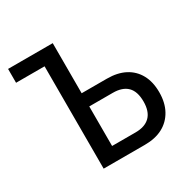

<svg xmlns="http://www.w3.org/2000/svg" viewBox="-157 -857 1003 1009"><g transform="rotate(-30 344.0 -352.5)"><path d="M191 0V-621H18V-705H289V-401H442Q506 -401 551 -377.5Q596 -354 620.5 -309.5Q645 -265 645 -202Q645 -139 620 -93.5Q595 -48 550 -24Q505 0 441 0ZM289 -81H431Q489 -81 519 -111Q549 -141 549 -201Q549 -262 519.5 -291.5Q490 -321 432 -321H289Z"/></g></svg>

Font: Nunito Sans 10pt Condensed SemiBold
Style: Regular
Weight: 600
Width: 3
Designer: Vernon Adams
Foundry: Vernon Adams
Version: Version 3.101;gftools[0.9.27]